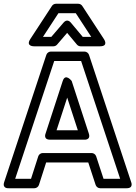

<svg xmlns="http://www.w3.org/2000/svg" viewBox="-33 -975 720 1020"><path d="M47.6 -25 255.1 -651H397.9L605.4 -25H517.1L477.8 -144.8C474.3 -155.4 463.6 -162 454 -162H194C182.9 -162 173.2 -154 170.2 -144.6L131.8 -25ZM-10.7 -7.9C-22.7 28.4 13 25 13 25H150C159.8 25 170.4 18.2 173.8 7.6L212.2 -112H435.9L475.2 7.8C478.3 16.9 487.9 25 499 25H640C678.2 25 663.7 -7.9 663.7 -7.9L439.7 -683.9C436.7 -692.9 427.1 -701 416 -701H237C227.5 -701 216.8 -694.4 213.3 -683.9ZM233 -233H415C415 -233 450.6 -229.6 438.8 -265.8L347.8 -544.8C347.8 -544.8 314.5 -588.5 300.2 -544.8L209.2 -265.8C209.2 -265.8 195 -233 233 -233ZM267.5 -283 324 -456.4 380.5 -283ZM406.7 -779 343.2 -855C338.4 -860.8 322.4 -875.5 305 -855.3L239.5 -779H195.2L277.5 -905H369.5L451.8 -779ZM375.8 -738C380.3 -732.6 387.6 -729 395 -729H498C546.3 -729 518.9 -767.7 518.9 -767.7L403.9 -943.7C399.6 -950.3 391.5 -955 383 -955H264C256.1 -955 247.7 -950.8 243.1 -943.7L128.1 -767.7C101.6 -727.2 149 -729 149 -729H251C257.8 -729 265.2 -732.2 270 -737.7L323.7 -800.3Z"/></svg>

Font: Fog Sans
Style: Outline
Weight: 700
Foundry: Intel Corporation
Version: Version 1.00